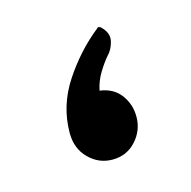

<svg xmlns="http://www.w3.org/2000/svg" viewBox="-48 -241 297 299"><g transform="rotate(-15 101.0 -91.5)"><path d="M109 -98Q131 -95 142.5 -79.5Q154 -64 154 -44Q154 -22 139 -5.5Q124 11 101 11Q79 11 63 -5Q47 -21 47 -46Q47 -90 72 -128Q97 -166 131 -193Q132 -195 136 -193Q149 -181 146 -168Q143 -155 135 -147Q128 -139 120 -126Q112 -113 109 -98Z"/></g></svg>

Font: Zain
Style: Regular
Weight: 400
Designer: Zain,Boutros
Foundry: Mobile Telecommunications Company (Zain), 2024
Version: Version 1.51; ttfautohint (v1.8.4)